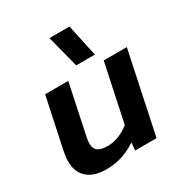

<svg xmlns="http://www.w3.org/2000/svg" viewBox="-168 -835 923 971"><g transform="rotate(-30 294.0 -349.5)"><path d="M305 -522 257 -709H374L414 -522ZM173 10Q91 10 52.5 -37.5Q14 -85 33 -177L96 -474H231L169 -180Q159 -132 175 -110.5Q191 -89 241 -89Q276 -89 309 -103Q342 -117 367 -138L438 -474H573L473 0H348L352 -45Q317 -21 273 -5.5Q229 10 173 10Z"/></g></svg>

Font: Kanit Medium
Style: Italic
Weight: 500
Italic angle: -12°
Designer: Katatrad Team
Foundry: CadsonDemak
Version: Version 2.000; ttfautohint (v1.8.3)